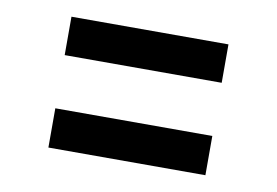

<svg xmlns="http://www.w3.org/2000/svg" viewBox="-46 -528 647 448"><g transform="rotate(10 277.5 -304.0)"><path d="M91 -368V-459H463V-368ZM91 -149V-242H463V-149Z"/></g></svg>

Font: Alata
Style: Regular
Weight: 400
Designer: Spyros Zevelakis, Eben Sorkin
Foundry: Spyros Zevelakis
Version: Version 1.005; ttfautohint (v1.8.4.7-5d5b)